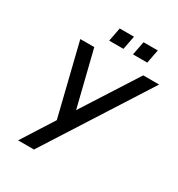

<svg xmlns="http://www.w3.org/2000/svg" viewBox="-202 -1001 1049 1131"><g transform="rotate(30 323.0 -435.0)"><path d="M91 0H199L646 -700H538L298 -325L205 -700H110L229 -217ZM424 -777H521L539 -870H442ZM262 -777H359L377 -870H280Z"/></g></svg>

Font: Uncut Sans Medium Italic
Style: Regular
Weight: 500
Italic angle: -11°
Designer: Kasper Nordkvist
Foundry: UNCUT.wtf
Version: Version 1.304;Glyphs 3.2 (3246)